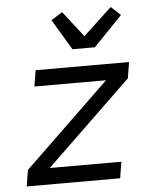

<svg xmlns="http://www.w3.org/2000/svg" viewBox="-54 -821 709 868"><g transform="rotate(-5 300.0 -387.5)"><path d="M32 0 44 -74 431 -447H106L118 -520H542L530 -447L143 -74H468L456 0ZM292 -600 209 -739 260 -771 351 -654 481 -775 524 -735 394 -600Z"/></g></svg>

Font: Iosevka Aile Oblique
Style: Regular
Weight: 400
Italic angle: -9°
Designer: Belleve Invis
Foundry: Belleve Invis
Version: Version 31.1.0; ttfautohint (v1.8.4)